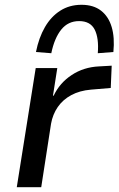

<svg xmlns="http://www.w3.org/2000/svg" viewBox="-20 -781 495 801"><path d="M50 0 129 -497H219L201 -382H204Q229 -435 279 -468Q329 -501 393 -504L446 -507L442 -414L359 -407Q312 -403 277 -384Q242 -365 221 -334.5Q200 -304 193 -265L152 0ZM194 -559 130 -564Q142 -624 167.5 -668Q193 -712 231.5 -736.5Q270 -761 320 -761Q370 -761 401.5 -736.5Q433 -712 446 -668Q459 -624 453 -564L388 -559Q393 -622 375 -657.5Q357 -693 310 -693Q264 -693 235.5 -657.5Q207 -622 194 -559Z"/></svg>

Font: Nunito Sans 7pt Medium
Style: Italic
Weight: 500
Italic angle: -9°
Designer: Vernon Adams
Foundry: Vernon Adams
Version: Version 3.101;gftools[0.9.27]